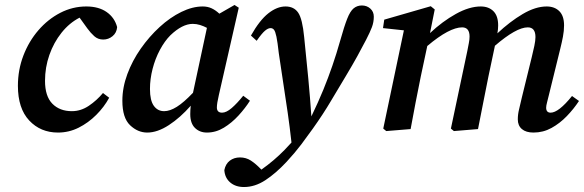

<svg xmlns="http://www.w3.org/2000/svg" viewBox="-20 -519 2348 772"><path d="M213 14Q143 14 97.5 -34.5Q52 -83 52 -174Q52 -238 74 -295.5Q96 -353 134.5 -397.5Q173 -442 222.5 -467.5Q272 -493 327 -493Q377 -493 409 -470.5Q441 -448 451 -410Q449 -387 432.5 -373.5Q416 -360 395 -360Q374 -360 359 -373.5Q344 -387 331 -405L300 -448Q259 -427 227.5 -387.5Q196 -348 178.5 -298Q161 -248 161 -194Q161 -132 190.5 -102Q220 -72 269 -72Q305 -72 337 -93.5Q369 -115 394 -145L419 -126Q399 -89 367 -57Q335 -25 296 -5.5Q257 14 213 14Z M583 -161Q583 -115 598.5 -93.5Q614 -72 640 -72Q663 -72 691 -89.5Q719 -107 756 -146L812 -407Q799 -414 784.5 -418.5Q770 -423 755 -423Q713 -423 665 -377Q642 -354 623 -318.5Q604 -283 593.5 -242Q583 -201 583 -161ZM812 14Q783 14 764 -4.5Q745 -23 745 -60Q745 -69 745.5 -77.5Q746 -86 747 -94Q705 -46 659 -16Q613 14 572 14Q534 14 503 -15.5Q472 -45 472 -114Q472 -167 492 -221Q512 -275 546 -323.5Q580 -372 622 -410.5Q664 -449 709 -471Q754 -493 795 -493Q815 -493 831 -485.5Q847 -478 862 -464L923 -499L940 -488L860 -137Q852 -103 852 -87Q852 -66 873 -66Q890 -66 911.5 -84.5Q933 -103 958 -134L985 -114Q966 -84 939 -54.5Q912 -25 880 -5.5Q848 14 812 14Z M882 165Q887 140 904 127Q921 114 945 114Q969 114 988.5 126.5Q1008 139 1031 163Q1082 127 1124 84Q1132 76 1138.5 68.5Q1145 61 1152 54Q1145 -9 1137 -64.5Q1129 -120 1120 -178Q1111 -236 1101 -305Q1096 -350 1091.5 -371.5Q1087 -393 1081.5 -399.5Q1076 -406 1068 -406Q1058 -406 1045.5 -395.5Q1033 -385 1012 -355L989 -376Q1024 -438 1059 -465.5Q1094 -493 1128 -493Q1162 -493 1179 -468Q1196 -443 1203 -370Q1212 -284 1219.5 -204.5Q1227 -125 1232 -51Q1260 -109 1280 -158Q1300 -207 1316.5 -255Q1333 -303 1348 -356Q1364 -413 1376 -443.5Q1388 -474 1402 -485.5Q1416 -497 1435 -497Q1455 -497 1469 -484.5Q1483 -472 1483 -452Q1483 -430 1475.5 -410Q1468 -390 1452 -359Q1436 -328 1417 -293.5Q1398 -259 1371 -214Q1343 -168 1311.5 -114.5Q1280 -61 1238 -2Q1216 29 1191.5 61.5Q1167 94 1132 132Q1089 178 1047 205.5Q1005 233 961 233Q927 233 905.5 214.5Q884 196 882 165Z M1631 0 1533 8 1521 -2 1604 -397 1520 -406 1525 -440 1712 -494 1728 -481 1709 -386Q1759 -433 1813 -463Q1867 -493 1913 -493Q1945 -493 1964 -474Q1983 -455 1983 -417Q1983 -402 1980 -385Q2030 -432 2081.5 -462.5Q2133 -493 2178 -493Q2210 -493 2229 -474Q2248 -455 2248 -417Q2248 -395 2243.5 -371.5Q2239 -348 2233 -324L2187 -137Q2183 -120 2179.5 -107Q2176 -94 2176 -86Q2176 -66 2194 -66Q2226 -66 2280 -133L2308 -113Q2287 -81 2259 -52Q2231 -23 2197.5 -4.5Q2164 14 2125 14Q2095 14 2078.5 0Q2062 -14 2062 -39Q2062 -59 2067 -79Q2072 -99 2078 -126L2118 -289Q2124 -313 2128.5 -334.5Q2133 -356 2133 -370Q2133 -409 2102 -409Q2056 -409 1970 -335L1944 -212Q1933 -159 1923 -106.5Q1913 -54 1902 0L1805 8L1793 -2L1859 -314Q1862 -330 1865 -345Q1868 -360 1868 -372Q1868 -409 1838 -409Q1813 -409 1778 -390.5Q1743 -372 1698 -334L1672 -212Q1661 -159 1651 -106.5Q1641 -54 1631 0Z"/></svg>

Font: Source Serif Pro SemiBold
Style: Italic
Weight: 600
Italic angle: -12°
Designer: Frank Grießhammer
Foundry: Adobe Systems Incorporated
Version: Version 3.001;hotconv 1.0.111;makeotfexe 2.5.65597